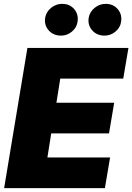

<svg xmlns="http://www.w3.org/2000/svg" viewBox="-20 -976 686 996"><path d="M1.4 0 122.2 -727.3H646.3L619.3 -568.2H292.6L272.7 -443.2H572.4L545.5 -284.1H245.7L225.9 -159.1H551.1L524.1 0ZM296.9 -791.2Q256.4 -791.2 232.2 -818.9Q208.1 -846.6 214.5 -884.9Q219.8 -914.8 245.2 -935.4Q270.6 -956 302.6 -956Q342 -956 365.2 -928.3Q388.5 -900.6 382.1 -862.2Q377.8 -832.4 352.8 -811.8Q327.8 -791.2 296.9 -791.2ZM522.7 -791.2Q482.2 -791.2 458.1 -818.9Q433.9 -846.6 440.3 -884.9Q445.7 -914.8 471.1 -935.4Q496.4 -956 528.4 -956Q567.8 -956 591.1 -928.3Q614.3 -900.6 608 -862.2Q603.7 -832.4 578.7 -811.8Q553.6 -791.2 522.7 -791.2Z"/></svg>

Font: Karasuma Gothic
Style: Italic
Weight: 900
Italic angle: -9.39999°
Designer: Rasmus Andersson / Ryoko Nishizuka
Foundry: Genbu
Version: Version 1.00